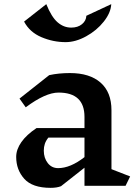

<svg xmlns="http://www.w3.org/2000/svg" viewBox="-20 -895 670 925"><path d="M585 0H387V-87L274 2Q254 10 224 10Q136 10 97 -33.5Q58 -77 58 -139Q58 -175 83 -210.5Q108 -246 156 -278H387V-332Q387 -449 262 -449Q199 -449 104 -378L74 -420L217 -533Q263 -543 317 -543Q412 -543 464.5 -497Q517 -451 517 -364V-80L607 -45ZM387 -138V-232H213Q201 -217 196 -202Q191 -187 191 -169Q191 -134 210 -109.5Q229 -85 260 -85Q319 -85 387 -138ZM296 -692Q236 -692 179.5 -716Q123 -740 96 -791L203 -875Q228 -813 257.5 -787.5Q287 -762 323 -762Q355 -762 375 -778.5Q395 -795 396 -819L516 -875Q514 -834 480 -791Q446 -748 395 -720Q344 -692 296 -692Z"/></svg>

Font: Inknut Antiqua Medium
Style: Regular
Weight: 500
Designer: Claus Eggers Sørensen
Foundry: Claus Eggers Sørensen
Version: Version 1.003; ttfautohint (v1.8.2) -l 8 -r 50 -G 200 -x 14 